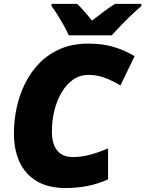

<svg xmlns="http://www.w3.org/2000/svg" viewBox="-20 -947 739 977"><path d="M314.9 9.8Q225.6 9.8 167 -25.1Q108.4 -60.1 79.6 -122.6Q50.8 -185.1 50.8 -268.1Q50.8 -332 64.5 -397Q78.1 -461.9 106.9 -520.8Q135.7 -579.6 180.7 -625.7Q225.6 -671.9 287.6 -698.5Q349.6 -725.1 430.2 -725.1Q501.5 -725.1 558.1 -708.3Q614.7 -691.4 665 -661.1L592.8 -512.2Q547.4 -539.1 509.3 -552.5Q471.2 -565.9 430.2 -565.9Q386.7 -565.9 352.3 -542Q317.9 -518.1 293.7 -477.1Q269.5 -436 256.8 -384.5Q244.1 -333 244.1 -277.8Q244.1 -212.9 271.7 -180.4Q299.3 -147.9 350.1 -147.9Q393.6 -147.9 435.1 -158.7Q476.6 -169.4 529.8 -191.9V-34.2Q477.5 -10.7 424.1 -0.5Q370.6 9.8 314.9 9.8ZM330.1 -767.1Q320.3 -789.1 305.2 -816.4Q290 -843.8 273.7 -870.1Q257.3 -896.5 242.2 -916V-927.2H372.1Q383.3 -918 397.5 -901.9Q411.6 -885.7 425.5 -869.6Q439.5 -853.5 448.2 -842.3Q476.1 -863.8 505.1 -885.7Q534.2 -907.7 564.9 -927.2H699.2V-916Q674.3 -895 646.5 -868.4Q618.7 -841.8 593.3 -815.2Q567.9 -788.6 548.3 -767.1Z"/></svg>

Font: Open Sans ExtraBold
Style: Italic
Weight: 800
Italic angle: -12°
Designer: Monotype Design Team
Foundry: Monotype Imaging Inc.
Version: Version 3.000; ttfautohint (v1.8.4)